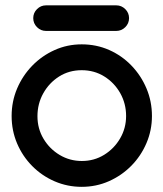

<svg xmlns="http://www.w3.org/2000/svg" viewBox="-20 -704 624 733"><path d="M292 -534.7Q348.1 -534.7 396.7 -513.2Q445.3 -491.7 481.9 -453.6Q518.6 -415.5 539.3 -366.2Q560.1 -316.9 560.1 -261.2Q560.1 -206.5 539.1 -157.5Q518.1 -108.4 481.2 -71Q444.3 -33.7 395.8 -12.2Q347.2 9.3 292 9.3Q237.3 9.3 188.7 -11.7Q140.1 -32.7 103.3 -69.8Q66.4 -106.9 45.4 -156Q24.4 -205.1 24.4 -261.2Q24.4 -316.9 45.4 -366.2Q66.4 -415.5 103.3 -453.4Q140.1 -491.2 188.5 -512.9Q236.8 -534.7 292 -534.7ZM123 -260.3Q123 -212.9 146.2 -174.1Q169.4 -135.3 208 -112.3Q246.6 -89.4 292.5 -89.4Q339.4 -89.4 377.7 -113Q416 -136.7 438.7 -175.8Q461.4 -214.8 461.4 -261.2Q461.4 -308.6 439 -348.4Q416.5 -388.2 378.2 -412.1Q339.8 -436 292 -436Q243.7 -436 205.6 -411.9Q167.5 -387.7 145.3 -347.9Q123 -308.1 123 -260.3ZM155.8 -683.6H423.8Q443.8 -683.6 458.3 -669.2Q472.7 -654.8 472.7 -634.8Q472.7 -614.7 458.3 -600.3Q443.8 -585.9 423.8 -585.9H155.8Q135.7 -585.9 121.3 -600.3Q106.9 -614.7 106.9 -634.8Q106.9 -654.8 121.3 -669.2Q135.7 -683.6 155.8 -683.6Z"/></svg>

Font: Manjari
Style: Bold
Weight: 700
Designer: Santhosh Thottingal <santhosh.thottingal@gmail.com>
Version: Version 2.000